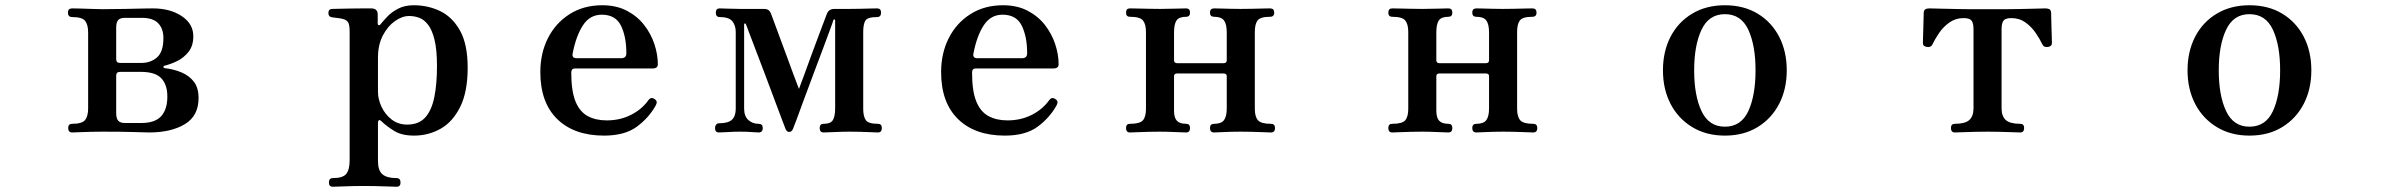

<svg xmlns="http://www.w3.org/2000/svg" viewBox="-20 -505 9096 732"><path d="M255 0Q240 0 240 -17Q240 -33 255 -33Q293 -33 304.5 -47.5Q316 -62 316 -92V-381Q316 -411 304.5 -425.5Q293 -440 255 -440Q239 -440 239 -457Q239 -473 255 -473Q263 -473 284 -472.5Q305 -472 329.5 -471Q354 -470 371 -470Q417 -470 457 -471Q497 -472 525.5 -472.5Q554 -473 563 -473Q629 -473 673 -443.5Q717 -414 717 -367Q717 -330 698.5 -307Q680 -284 655 -272Q630 -260 609 -255Q603 -254 603 -250Q603 -246 609 -245Q644 -241 673 -228.5Q702 -216 719.5 -193Q737 -170 737 -131Q737 -63 684.5 -31.5Q632 0 549 0Q534 0 493.5 -1.5Q453 -3 370 -3Q353 -3 328.5 -2.5Q304 -2 283.5 -1Q263 0 255 0ZM457 -36H518Q571 -36 594.5 -62Q618 -88 618 -137Q618 -182 595 -206.5Q572 -231 517 -231H438Q423 -231 423 -217V-73Q423 -53 431 -44.5Q439 -36 457 -36ZM438 -265H518Q555 -265 579 -286.5Q603 -308 603 -360Q603 -395 583.5 -416Q564 -437 520 -437H457Q438 -437 430.5 -428.5Q423 -420 423 -400V-279Q423 -265 438 -265Z M1249 207Q1234 207 1234 191Q1234 174 1249 174Q1287 174 1300 158Q1313 142 1313 106V-384Q1313 -412 1306.5 -421Q1300 -430 1286 -433Q1279 -435 1265.5 -436.5Q1252 -438 1246 -439Q1232 -441 1232 -455Q1232 -471 1247 -471Q1250 -471 1270.5 -471.5Q1291 -472 1318 -472.5Q1345 -473 1367 -473Q1389 -473 1395 -473Q1420 -473 1420 -450V-417Q1420 -410 1424 -409Q1428 -408 1432 -414Q1441 -425 1457 -442Q1473 -459 1498 -472Q1523 -485 1557 -485Q1612 -485 1658.5 -462.5Q1705 -440 1734 -388Q1763 -336 1763 -247Q1763 -155 1734.5 -97.5Q1706 -40 1659.5 -14Q1613 12 1559 12Q1512 12 1483.5 -5.5Q1455 -23 1435 -42Q1428 -49 1424.5 -46.5Q1421 -44 1421 -37V109Q1421 145 1438 159.5Q1455 174 1492 174Q1507 174 1507 191Q1507 207 1492 207Q1485 207 1461.5 206Q1438 205 1411.5 204.5Q1385 204 1367 204Q1350 204 1325 204.5Q1300 205 1278.5 206Q1257 207 1249 207ZM1532 -30Q1577 -30 1601.5 -57.5Q1626 -85 1636 -135.5Q1646 -186 1646 -253Q1646 -316 1636.5 -354Q1627 -392 1611.5 -411.5Q1596 -431 1577.5 -437.5Q1559 -444 1540 -444Q1513 -444 1485.5 -424.5Q1458 -405 1439.5 -369.5Q1421 -334 1421 -285V-155Q1421 -127 1434.5 -98Q1448 -69 1473 -49.5Q1498 -30 1532 -30Z M2283 12Q2169 12 2104.5 -51Q2040 -114 2040 -230Q2040 -302 2069 -359.5Q2098 -417 2151.5 -451Q2205 -485 2276 -485Q2330 -485 2370 -464Q2410 -443 2436 -409.5Q2462 -376 2475 -336.5Q2488 -297 2488 -260Q2488 -244 2468 -244H2172Q2158 -244 2158 -228Q2158 -158 2174 -118.5Q2190 -79 2220.5 -62.5Q2251 -46 2293 -46Q2344 -46 2385.5 -67Q2427 -88 2452 -123Q2462 -137 2476 -127Q2489 -119 2480 -103Q2454 -56 2408 -22Q2362 12 2283 12ZM2179 -283H2348Q2368 -283 2368 -302Q2368 -365 2347.5 -407Q2327 -449 2274 -449Q2229 -449 2202.5 -408.5Q2176 -368 2163 -300Q2160 -283 2179 -283Z M2721 0Q2706 0 2706 -17Q2706 -24 2710 -29.5Q2714 -35 2721 -35Q2756 -35 2770.5 -48.5Q2785 -62 2785 -90V-383Q2785 -408 2772 -424Q2759 -440 2724 -440Q2709 -440 2709 -457Q2709 -473 2724 -473Q2735 -473 2756 -472Q2777 -471 2803 -471H2892Q2904 -471 2910 -466.5Q2916 -462 2919 -454Q2921 -449 2930 -424.5Q2939 -400 2952 -365Q2965 -330 2979 -292Q2993 -254 3005.5 -220Q3018 -186 3026 -166Q3034 -186 3046 -219.5Q3058 -253 3072 -291Q3086 -329 3099 -363.5Q3112 -398 3121 -422Q3130 -446 3132 -451Q3139 -471 3161 -471H3219Q3237 -471 3258.5 -471.5Q3280 -472 3298.5 -472.5Q3317 -473 3324 -473Q3339 -473 3339 -457Q3339 -440 3324 -440Q3287 -440 3279 -426Q3271 -412 3271 -383V-90Q3271 -62 3280.5 -47.5Q3290 -33 3327 -33Q3342 -33 3342 -17Q3342 0 3327 0Q3320 0 3300.5 -1Q3281 -2 3259 -2.5Q3237 -3 3219 -3Q3193 -3 3162 -1.5Q3131 0 3120 0Q3105 0 3105 -17Q3105 -33 3120 -33Q3147 -33 3155.5 -47.5Q3164 -62 3164 -92V-427Q3164 -431 3161 -431Q3158 -431 3157 -428Q3157 -426 3146 -396Q3135 -366 3118 -320.5Q3101 -275 3081.5 -223.5Q3062 -172 3045 -125.5Q3028 -79 3016.5 -48Q3005 -17 3003 -13Q2998 -2 2989 -2Q2980 -2 2975 -13Q2974 -15 2963 -44.5Q2952 -74 2935 -119Q2918 -164 2899 -215Q2880 -266 2862.5 -311Q2845 -356 2834.5 -384.5Q2824 -413 2823 -414Q2822 -416 2819.5 -415.5Q2817 -415 2817 -412V-91Q2817 -62 2833 -47.5Q2849 -33 2872 -33Q2888 -33 2888 -17Q2888 0 2872 0Q2862 0 2845.5 -1.5Q2829 -3 2803 -3Q2777 -3 2754.5 -1.5Q2732 0 2721 0Z M3811 12Q3697 12 3632.5 -51Q3568 -114 3568 -230Q3568 -302 3597 -359.5Q3626 -417 3679.5 -451Q3733 -485 3804 -485Q3858 -485 3898 -464Q3938 -443 3964 -409.5Q3990 -376 4003 -336.5Q4016 -297 4016 -260Q4016 -244 3996 -244H3700Q3686 -244 3686 -228Q3686 -158 3702 -118.5Q3718 -79 3748.5 -62.5Q3779 -46 3821 -46Q3872 -46 3913.5 -67Q3955 -88 3980 -123Q3990 -137 4004 -127Q4017 -119 4008 -103Q3982 -56 3936 -22Q3890 12 3811 12ZM3707 -283H3876Q3896 -283 3896 -302Q3896 -365 3875.5 -407Q3855 -449 3802 -449Q3757 -449 3730.5 -408.5Q3704 -368 3691 -300Q3688 -283 3707 -283Z M4288 0Q4273 0 4273 -17Q4273 -33 4288 -33Q4326 -33 4337.5 -46.5Q4349 -60 4349 -90V-383Q4349 -413 4337.5 -427Q4326 -441 4288 -441Q4273 -441 4273 -457Q4273 -473 4288 -473Q4296 -473 4316.5 -472.5Q4337 -472 4361.5 -471.5Q4386 -471 4403 -471Q4429 -471 4460 -472Q4491 -473 4502 -473Q4517 -473 4517 -457Q4517 -441 4502 -441Q4475 -441 4465.5 -427Q4456 -413 4456 -381V-275Q4456 -264 4469 -264H4644Q4657 -264 4657 -275V-381Q4657 -413 4646.5 -427Q4636 -441 4609 -441Q4593 -441 4593 -457Q4593 -473 4609 -473Q4616 -473 4633.5 -472.5Q4651 -472 4672 -471.5Q4693 -471 4710 -471Q4728 -471 4751.5 -471.5Q4775 -472 4795 -472.5Q4815 -473 4822 -473Q4838 -473 4838 -457Q4838 -441 4822 -441Q4785 -441 4774.5 -427Q4764 -413 4764 -383V-90Q4764 -60 4776 -46.5Q4788 -33 4825 -33Q4841 -33 4841 -17Q4841 0 4825 0Q4818 0 4797 -1Q4776 -2 4752 -2.5Q4728 -3 4710 -3Q4693 -3 4672 -2.5Q4651 -2 4633.5 -1Q4616 0 4609 0Q4593 0 4593 -17Q4593 -33 4609 -33Q4636 -33 4646.5 -47Q4657 -61 4657 -92V-215Q4657 -225 4644 -225H4469Q4456 -225 4456 -215V-83Q4456 -56 4467 -44.5Q4478 -33 4502 -33Q4517 -33 4517 -17Q4517 0 4502 0Q4491 0 4460 -1.5Q4429 -3 4403 -3Q4386 -3 4361.5 -2.5Q4337 -2 4316.5 -1Q4296 0 4288 0Z M5288 0Q5273 0 5273 -17Q5273 -33 5288 -33Q5326 -33 5337.5 -46.5Q5349 -60 5349 -90V-383Q5349 -413 5337.5 -427Q5326 -441 5288 -441Q5273 -441 5273 -457Q5273 -473 5288 -473Q5296 -473 5316.5 -472.5Q5337 -472 5361.5 -471.5Q5386 -471 5403 -471Q5429 -471 5460 -472Q5491 -473 5502 -473Q5517 -473 5517 -457Q5517 -441 5502 -441Q5475 -441 5465.5 -427Q5456 -413 5456 -381V-275Q5456 -264 5469 -264H5644Q5657 -264 5657 -275V-381Q5657 -413 5646.5 -427Q5636 -441 5609 -441Q5593 -441 5593 -457Q5593 -473 5609 -473Q5616 -473 5633.5 -472.5Q5651 -472 5672 -471.5Q5693 -471 5710 -471Q5728 -471 5751.5 -471.5Q5775 -472 5795 -472.5Q5815 -473 5822 -473Q5838 -473 5838 -457Q5838 -441 5822 -441Q5785 -441 5774.5 -427Q5764 -413 5764 -383V-90Q5764 -60 5776 -46.5Q5788 -33 5825 -33Q5841 -33 5841 -17Q5841 0 5825 0Q5818 0 5797 -1Q5776 -2 5752 -2.5Q5728 -3 5710 -3Q5693 -3 5672 -2.5Q5651 -2 5633.5 -1Q5616 0 5609 0Q5593 0 5593 -17Q5593 -33 5609 -33Q5636 -33 5646.5 -47Q5657 -61 5657 -92V-215Q5657 -225 5644 -225H5469Q5456 -225 5456 -215V-83Q5456 -56 5467 -44.5Q5478 -33 5502 -33Q5517 -33 5517 -17Q5517 0 5502 0Q5491 0 5460 -1.5Q5429 -3 5403 -3Q5386 -3 5361.5 -2.5Q5337 -2 5316.5 -1Q5296 0 5288 0Z M6556 12Q6485 12 6431.5 -20.5Q6378 -53 6349 -109Q6320 -165 6320 -237Q6320 -309 6349 -365Q6378 -421 6431.5 -453Q6485 -485 6556 -485Q6628 -485 6681 -453Q6734 -421 6763 -365Q6792 -309 6792 -237Q6792 -165 6763 -109Q6734 -53 6681 -20.5Q6628 12 6556 12ZM6556 -22Q6618 -22 6645.5 -81.5Q6673 -141 6673 -237Q6673 -332 6645.5 -391.5Q6618 -451 6556 -451Q6495 -451 6467 -391.5Q6439 -332 6439 -237Q6439 -141 6467 -81.5Q6495 -22 6556 -22Z M7433 0Q7418 0 7418 -17Q7418 -33 7433 -33Q7472 -33 7488 -47.5Q7504 -62 7504 -92V-393Q7504 -417 7496.5 -426.5Q7489 -436 7466 -436Q7436 -436 7412.5 -419.5Q7389 -403 7373 -379.5Q7357 -356 7347 -335Q7342 -324 7326.5 -326Q7311 -328 7311 -341Q7311 -345 7311.5 -359.5Q7312 -374 7312.5 -393Q7313 -412 7313.5 -429Q7314 -446 7314 -453Q7314 -465 7319.5 -469Q7325 -473 7336 -473Q7338 -473 7356 -472.5Q7374 -472 7399 -471.5Q7424 -471 7447 -470.5Q7470 -470 7482 -470H7633Q7650 -470 7673.5 -470.5Q7697 -471 7720 -471.5Q7743 -472 7759.5 -472.5Q7776 -473 7778 -473Q7789 -473 7794.5 -469Q7800 -465 7800 -453Q7800 -446 7800.5 -429Q7801 -412 7801.5 -393Q7802 -374 7802.5 -359.5Q7803 -345 7803 -341Q7803 -328 7787.5 -326Q7772 -324 7767 -335Q7757 -356 7741 -379.5Q7725 -403 7702 -419.5Q7679 -436 7648 -436Q7626 -436 7618.5 -426.5Q7611 -417 7611 -393V-92Q7611 -62 7627 -47.5Q7643 -33 7682 -33Q7697 -33 7697 -17Q7697 0 7682 0Q7675 0 7651.5 -1Q7628 -2 7602 -2.5Q7576 -3 7558 -3Q7541 -3 7514 -2.5Q7487 -2 7464 -1Q7441 0 7433 0Z M8556 12Q8485 12 8431.5 -20.5Q8378 -53 8349 -109Q8320 -165 8320 -237Q8320 -309 8349 -365Q8378 -421 8431.5 -453Q8485 -485 8556 -485Q8628 -485 8681 -453Q8734 -421 8763 -365Q8792 -309 8792 -237Q8792 -165 8763 -109Q8734 -53 8681 -20.5Q8628 12 8556 12ZM8556 -22Q8618 -22 8645.5 -81.5Q8673 -141 8673 -237Q8673 -332 8645.5 -391.5Q8618 -451 8556 -451Q8495 -451 8467 -391.5Q8439 -332 8439 -237Q8439 -141 8467 -81.5Q8495 -22 8556 -22Z"/></svg>

Font: Zen Old Mincho Black
Style: Regular
Weight: 900
Designer: Yoshimichi Ohira
Foundry: Positype
Version: Version 1.001